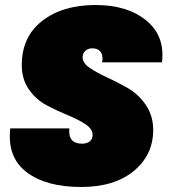

<svg xmlns="http://www.w3.org/2000/svg" viewBox="-20 -740 682 767"><path d="M592 -221Q592 -121 514.5 -57Q437 7 304 7Q164 7 86 -52.5Q8 -112 21 -227H257Q251 -166 308 -166Q326 -166 338 -175Q350 -184 350 -201Q350 -225 321 -244Q292 -263 250.5 -280Q209 -297 167 -319Q125 -341 96 -382Q67 -423 67 -480Q67 -593 148.5 -656.5Q230 -720 362 -720Q489 -720 564.5 -658Q640 -596 627 -491H388Q393 -518 382 -532.5Q371 -547 349 -547Q332 -547 321 -537Q310 -527 310 -511Q310 -488 339 -468.5Q368 -449 409.5 -430Q451 -411 492.5 -387Q534 -363 563 -320Q592 -277 592 -221Z"/></svg>

Font: Poppins Black
Style: Italic
Weight: 900
Italic angle: -10°
Designer: Ninad Kale (Devanagari), Jonny Pinhorn (Latin)
Foundry: Indian Type Foundry
Version: Version 3.200;PS 1.000;hotconv 16.6.54;makeotf.lib2.5.65590